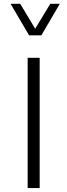

<svg xmlns="http://www.w3.org/2000/svg" viewBox="-20 -963 344 983"><path d="M128.9 -782.2H191.9L286.1 -943.4H237.3L160.2 -815.9L83.5 -943.4H34.2ZM183.1 -667H121.6V0H183.1Z"/></svg>

Font: Estedad Light
Style: Regular
Weight: 300
Designer: Amin Abedi
Version: Version 7.3